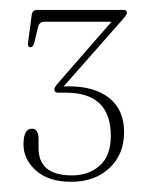

<svg xmlns="http://www.w3.org/2000/svg" viewBox="-20 -720 294 376"><path d="M223 -461.5Q223 -417.5 194.2 -390.8Q165.5 -364 119.5 -364Q75 -364 50.5 -386Q26 -408 26 -437Q26 -468 42.5 -468Q55.5 -468 55.5 -447V-430Q55.5 -376.5 121 -376.5Q154 -376.5 175.5 -395.8Q197 -415 197 -454Q197 -538.5 109 -538.5H93.5Q86.5 -538.5 86.5 -545Q86.5 -549 93 -556.5L198.5 -677.5H67Q57 -677.5 54.5 -667L47 -635.5Q44.5 -627.5 39.5 -627.5Q33.5 -627.5 35 -637L42 -690Q43 -700.5 53 -700.5H222Q228.5 -700.5 228.5 -695Q228.5 -691.5 222 -684L104.5 -550.5Q107 -550.5 109.5 -550.8Q112 -551 113.5 -551Q165.5 -551 194.2 -527.8Q223 -504.5 223 -461.5Z"/></svg>

Font: Fraunces 144pt Soft Thin
Style: Regular
Weight: 100
Version: Version 1.000;[0bf87f6ff]